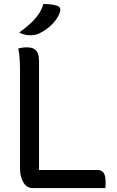

<svg xmlns="http://www.w3.org/2000/svg" viewBox="-20 -949 590 969"><path d="M143 0Q128 0 116 -8.5Q104 -17 96.5 -31Q89 -45 85 -62Q81 -79 81 -97V-598Q81 -620 80 -638Q79 -656 77.5 -671.5Q76 -687 72 -704Q82 -707 92.5 -708.5Q103 -710 115 -710Q141 -710 154 -701Q167 -692 172 -676.5Q177 -661 177 -638V-91H472Q482 -91 490 -87.5Q498 -84 503 -76.5Q508 -69 510.5 -58Q513 -47 513 -32Q513 -27 513 -21.5Q513 -16 512.5 -10.5Q512 -5 512 0ZM199 -929Q214 -929 226.5 -928Q239 -927 249 -925Q259 -923 269 -920Q281 -915 283.5 -906Q286 -897 282 -886Q276 -870 267 -856Q258 -842 245.5 -829Q233 -816 218.5 -805Q204 -794 187 -785Q174 -777 160.5 -774Q147 -771 131 -771Q122 -771 113 -772.5Q104 -774 95 -777Q86 -780 77 -785Q108 -807 132.5 -829.5Q157 -852 174 -876.5Q191 -901 199 -929Z"/></svg>

Font: Code D Ace
Style: Regular
Weight: 400
Version: Version 1.085; ttfautohint (v1.8.4.7-5d5b);Nerd Fonts 3.0.2